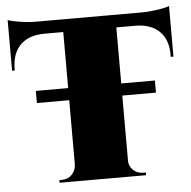

<svg xmlns="http://www.w3.org/2000/svg" viewBox="-47 -663 708 710"><g transform="rotate(-5 306.5 -308.0)"><path d="M405 -597V0H208V-597ZM606 -601V-554H7V-601ZM606 -558V-428H596V-433Q597 -490 566 -521.5Q535 -553 478 -554V-558ZM606 -616V-591L505 -601Q523 -601 544.5 -603.5Q566 -606 583.5 -609.5Q601 -613 606 -616ZM210 -62V0H146V-10Q146 -10 151 -10Q156 -10 156 -10Q178 -10 192.5 -25Q207 -40 208 -62ZM401 -62H405Q404 -40 419.5 -25Q435 -10 457 -10Q457 -10 462 -10Q467 -10 467 -10V0H401ZM135 -558V-554Q78 -553 47.5 -521.5Q17 -490 17 -433V-428H7V-558ZM7 -616Q15 -613 32 -609.5Q49 -606 69.5 -603.5Q90 -601 108 -601L7 -591ZM530 -346V-301H88V-346Z"/></g></svg>

Font: Cinzel Black
Style: Regular
Weight: 900
Designer: Natanael Gama
Version: Version 2.000